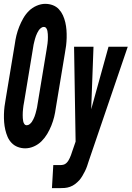

<svg xmlns="http://www.w3.org/2000/svg" viewBox="-37 -763 684 998"><path d="M94 8Q74 8 55.5 1Q37 -6 23.5 -20Q10 -34 2.5 -51.5Q-5 -69 -9.5 -88.5Q-14 -108 -15.5 -128Q-17 -148 -16.5 -168.5Q-16 -189 -13.5 -209.5Q-11 -230 -7 -251L40 -534Q43 -557 48.5 -579.5Q54 -602 63 -624.5Q72 -647 84 -668Q96 -689 113 -706Q130 -723 153 -733Q176 -743 198 -743Q219 -743 237.5 -736Q256 -729 269 -715Q282 -701 290 -683.5Q298 -666 302.5 -646.5Q307 -627 308.5 -607Q310 -587 309.5 -566.5Q309 -546 306.5 -525.5Q304 -505 300 -484L253 -201Q250 -178 244.5 -155.5Q239 -133 230 -110.5Q221 -88 208.5 -67Q196 -46 179 -29Q162 -12 139.5 -2Q117 8 94 8ZM102 -112Q110 -112 117 -117.5Q124 -123 128.5 -129.5Q133 -136 136.5 -143.5Q140 -151 143 -158.5Q146 -166 148 -174Q150 -182 152 -189.5Q154 -197 155.5 -204.5Q157 -212 158 -220L205 -504Q206 -512 207.5 -520.5Q209 -529 210 -537Q211 -545 211.5 -553.5Q212 -562 212 -570Q212 -578 211.5 -586Q211 -594 209.5 -602Q208 -610 203.5 -616.5Q199 -623 190 -623Q183 -623 176 -617.5Q169 -612 164.5 -605.5Q160 -599 156.5 -591.5Q153 -584 150 -576.5Q147 -569 145 -561Q143 -553 141 -545.5Q139 -538 137.5 -530.5Q136 -523 135 -515L88 -231Q86 -223 85 -214.5Q84 -206 83 -198Q82 -190 81.5 -181.5Q81 -173 81 -165Q81 -157 81.5 -149Q82 -141 83.5 -133Q85 -125 89.5 -118.5Q94 -112 102 -112ZM233 215 240 95H278Q285 95 293 93Q301 91 307.5 85Q314 79 318 72.5Q322 66 325.5 58.5Q329 51 332 43Q335 35 337 28L356 -27L348 -520H449L437 -195L527 -520H627L424 75Q420 88 415.5 101Q411 114 405 126Q399 138 392 150Q385 162 376 173Q365 185 353 194Q341 203 327 208Q313 213 299 214Q285 215 271 215Z"/></svg>

Font: Iosevka SS04 Hv Ex Obl
Style: Regular
Weight: 900
Width: 7
Italic angle: -9°
Monospace: yes
Designer: Belleve Invis
Foundry: Belleve Invis
Version: Version 19.0.0; ttfautohint (v1.8.4)